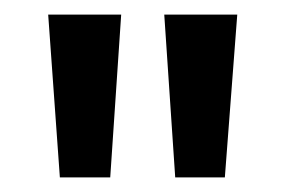

<svg xmlns="http://www.w3.org/2000/svg" viewBox="-20 -602 391 263"><path d="M46 -582 62 -359H131L146 -582ZM205 -582 220 -359H288L305 -582Z"/></svg>

Font: Lisu Bosa SemiBold
Style: Regular
Weight: 600
Designer: David Morse, Annie Olsen, Victor Gaultney, Frank Grießhammer (Latin)
Foundry: SIL International
Version: Version 2.000